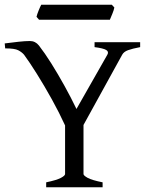

<svg xmlns="http://www.w3.org/2000/svg" viewBox="-20 -794 634 814"><path d="M175.8 0V-21Q220.2 -30.3 238 -39.8Q255.9 -49.3 255.9 -56.2V-262.2Q231.9 -314.9 200 -372.6Q168 -430.2 136.5 -480.5Q105 -530.8 82 -562Q72.8 -572.8 57.6 -580.8Q42.5 -588.9 2 -588.9L0 -609.9Q28.8 -613.8 57.9 -616.9Q86.9 -620.1 106.9 -620.1Q129.9 -620.1 145 -601.1Q169.4 -569.8 197.8 -524.7Q226.1 -479.5 253.9 -429.2Q281.7 -378.9 304.2 -332L435.1 -562Q442.4 -574.7 430.4 -582Q418.5 -589.4 380.9 -594.2V-615.2H574.2V-594.2Q541 -587.9 522.9 -581.3Q504.9 -574.7 498 -562L334 -264.2V-56.2Q334 -49.8 351.6 -40Q369.1 -30.3 415 -21V0ZM145.5 -710.4 134.8 -722.7Q137.2 -733.4 143.6 -749Q149.9 -764.6 154.8 -773.9H454.1L464.8 -762.2Q462.9 -751.5 456.3 -735.6Q449.7 -719.7 445.8 -710.4Z"/></svg>

Font: David Libre
Style: Regular
Weight: 400
Designer: Ismar David, J. Victor Gaultney, Annie Olsen and Meir Sadan
Foundry: Monotype Imaging Inc. & SIL International
Version: Version 1.100; ttfautohint (v1.8.4.7-5d5b)